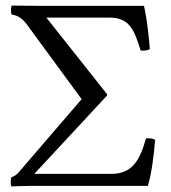

<svg xmlns="http://www.w3.org/2000/svg" viewBox="-20 -666 614 688"><path d="M372 -603C447 -603 462 -554 484 -485C497.3 -483 508.9 -486.3 517 -490C512.7 -538.1 508.6 -586 496 -645H123L22 -646C18.4 -640.1 18.5 -620 22 -614C46 -610 60.8 -599.4 78 -576L273 -310L271 -309L50 -52C41 -41 32 -34 21 -31C17.8 -24.4 17.2 -4.5 21 2C21 2 64 0 92 0H510C525.2 -53.9 530.8 -109.4 536 -165C527.3 -170 514.3 -171.6 503 -170C483 -98 457 -43 380 -43H103L363 -323L364 -328L146 -603Z"/></svg>

Font: Libertinus Math
Style: Regular
Weight: 400
Designer: Philipp H. Poll
Foundry: Khaled Hosny
Version: Version 6.2